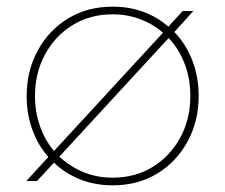

<svg xmlns="http://www.w3.org/2000/svg" viewBox="-20 -543 676 576"><path d="M318 13Q265 13 220 -5Q175 -23 142 -55L91 0H59L125 -72Q94 -107 77 -154Q60 -201 60 -255Q60 -330 93 -391Q126 -452 184 -487.5Q242 -523 318 -523Q368 -523 410 -507.5Q452 -492 485 -463L528 -510H560L503 -447Q538 -411 557 -361.5Q576 -312 576 -255Q576 -180 543 -119Q510 -58 452 -22.5Q394 13 318 13ZM318 -10Q386 -10 438.5 -42.5Q491 -75 521 -130.5Q551 -186 551 -255Q551 -307 534 -351.5Q517 -396 486 -429L158 -73Q189 -44 229.5 -27Q270 -10 318 -10ZM142 -90 469 -445Q439 -471 400.5 -485.5Q362 -500 318 -500Q250 -500 197.5 -467.5Q145 -435 115 -379.5Q85 -324 85 -255Q85 -207 100 -164.5Q115 -122 142 -90Z"/></svg>

Font: MuseoModerno Thin
Style: Regular
Weight: 100
Designer: Pablo Cosgaya, Héctor Gatti, Marcela Romero, and the Authors of The MuseoModerno Project.
Foundry: Omnibus-Type Team
Version: Version 1.003